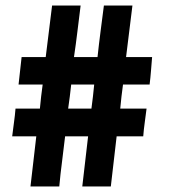

<svg xmlns="http://www.w3.org/2000/svg" viewBox="-20 -673 620 693"><path d="M271 -653Q265 -606 259.5 -560Q254 -514 247 -467H332Q337 -514 343 -560Q349 -606 355 -653H458Q452 -606 446.5 -560Q441 -514 435 -467H529Q527 -443 525 -417.5Q523 -392 520 -368H424Q421 -347 418.5 -325Q416 -303 414 -281H509Q506 -256 502.5 -231.5Q499 -207 497 -181H401Q396 -136 390.5 -90.5Q385 -45 380 0H277Q282 -45 287.5 -90.5Q293 -136 298 -181H215Q210 -136 204 -90.5Q198 -45 194 0H90Q95 -45 100.5 -90.5Q106 -136 111 -181H24Q27 -207 30.5 -231.5Q34 -256 36 -281H124Q126 -303 128.5 -325Q131 -347 134 -368H47Q50 -392 52.5 -417.5Q55 -443 58 -467H145Q151 -514 156.5 -560Q162 -606 168 -653ZM237 -368Q235 -347 232 -325Q229 -303 226 -281H310Q313 -303 315.5 -325Q318 -347 320 -368Z"/></svg>

Font: Reem Kufi Medium
Style: Regular
Weight: 500
Designer: Khaled Hosny
Version: Version 1.001